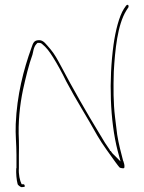

<svg xmlns="http://www.w3.org/2000/svg" viewBox="-20 -792 593 793"><path d="M45 -280C43 -235 48 -198 48 -152V-97H47C46 -76 48 -49 53 -31C54 -28 64 -19 70 -19L78 -20H79C82 -20 82 -19 82 -26C82 -27 80 -31 77 -31H70L69 -32C62 -46 56 -72 58 -98V-152C58 -172 59 -192 58 -213C54 -287 62 -359 75 -421C86 -471 99 -525 114 -566C117 -575 118 -598 131 -611L135 -615H140C142 -615 149 -615 153 -611C172 -596 184 -579 198 -557C217 -527 236 -492 254 -455C293 -381 341 -306 382 -232C405 -192 434 -155 457 -122C464 -112 470 -105 474 -100H476V-99C477 -99 482 -97 487 -97C493 -97 494 -97 494 -106C494 -112 492 -119 489 -128H488V-130C480 -160 470 -198 464 -236C461 -259 458 -284 455 -309C448 -368 448 -428 450 -496C455 -584 465 -690 502 -749L511 -763C511 -770 510 -773 506 -772H505C505 -772 503 -771 501 -769L492 -756C472 -725 457 -665 449 -608C429 -462 434 -293 466 -169L478 -125L445 -158C442 -161 440 -165 437 -169H434V-172C421 -190 407 -212 392 -238C337 -328 281 -426 232 -519C217 -547 205 -569 189 -588C171 -608 160 -628 139 -626C121 -625 117 -616 110 -595C77 -504 50 -399 45 -280ZM58 -95H59ZM114 -564ZM153 -609ZM492 -756Z"/></svg>

Font: Stray Cat
Style: Hl
Weight: 100
Version: Version 1.0